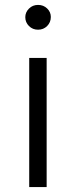

<svg xmlns="http://www.w3.org/2000/svg" viewBox="-20 -762 309 782"><path d="M83 -692Q83 -712 98 -727Q113 -742 135 -742Q157 -742 172 -727.5Q187 -713 187 -693Q187 -671 172 -656Q157 -641 135 -641Q113 -641 98 -656Q83 -671 83 -692ZM99 0V-526H170V0Z"/></svg>

Font: mBank
Style: Regular
Weight: 400
Designer: Julieta Ulanovsky
Foundry: Julieta Ulanovsky
Version: Version 7.200;PS 007.200;hotconv 1.0.88;makeotf.lib2.5.64775